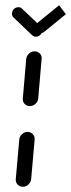

<svg xmlns="http://www.w3.org/2000/svg" viewBox="-20 -715 272 735"><path d="M67.4 0Q55.2 0 47.2 -8.7Q39.3 -17.4 40.4 -29.6L53.7 -180.4Q54.8 -192.6 64.1 -201.3Q73.3 -210 85.6 -210Q97.8 -210 105.7 -201.3Q113.7 -192.6 112.6 -180.4L99.3 -29.6Q98.1 -17.4 88.9 -8.7Q79.6 0 67.4 0ZM94.1 -308.9Q81.9 -308.9 74.1 -317.4Q66.3 -325.9 67.4 -338.1L80.4 -489.3Q81.9 -501.5 91.1 -510Q100.4 -518.5 112.6 -518.5Q124.8 -518.5 132.8 -509.8Q140.7 -501.1 139.3 -489.3L126.3 -338.1Q125.2 -325.9 115.7 -317.4Q106.3 -308.9 94.1 -308.9ZM25.9 -662.6Q25.9 -673 33.1 -680.2Q40.4 -687.4 50.4 -687.4Q58.9 -687.4 64.4 -681.9L135.6 -614.1Q141.9 -607.8 141.9 -598.1Q141.9 -588.5 134.4 -581.5Q127 -574.4 117 -574.4Q109.6 -574.4 103.3 -580L32.2 -647.8Q25.9 -653.3 25.9 -662.6ZM232.2 -660.7 149.6 -593.3Q143.3 -588.1 134.8 -588.1Q125.9 -588.1 120.2 -594.1Q114.4 -600 114.4 -608.5Q114.4 -614.1 116.9 -619.3Q119.3 -624.4 123.7 -627.8L206.3 -694.8Z"/></svg>

Font: 26F Galaxy Sans Medium
Style: Italic
Weight: 500
Italic angle: -5°
Designer: C₂₉H₂₅N₃O₅
Version: Version 1.200